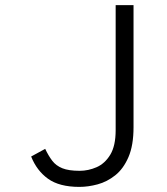

<svg xmlns="http://www.w3.org/2000/svg" viewBox="-20 -720 656 752"><path d="M291 12Q212.5 12 168.2 -19.8Q124 -51.5 102 -107L157 -137Q170 -109.5 184.8 -90.2Q199.5 -71 224.2 -61Q249 -51 292 -51Q326 -51 358.5 -65.2Q391 -79.5 412 -114.2Q433 -149 433 -210V-700H503V-222Q503 -150.5 483.2 -104.8Q463.5 -59 431.5 -33.5Q399.5 -8 362.5 2Q325.5 12 291 12Z"/></svg>

Font: Overpass Mono Light Light
Style: Regular
Weight: 300
Monospace: yes
Version: Version 4.000